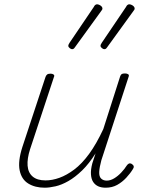

<svg xmlns="http://www.w3.org/2000/svg" viewBox="-20 -858 687 894"><path d="M188 16Q143 16 111.5 -3.5Q80 -23 71.5 -65Q63 -107 84 -173L192 -500Q195 -508 200 -511.5Q205 -515 216 -515Q224 -515 229.5 -511Q235 -507 231 -499L120 -163Q106 -119 108.5 -86.5Q111 -54 132 -36Q153 -18 192 -18Q223 -18 256.5 -30Q290 -42 325.5 -68.5Q361 -95 395 -141.5Q429 -188 461 -257L539 -501Q542 -510 546.5 -513Q551 -516 562 -516Q571 -516 576.5 -512.5Q582 -509 579 -501L452 -112Q443 -79 442 -57.5Q441 -36 451 -26.5Q461 -17 477 -17Q494 -17 511.5 -27.5Q529 -38 544.5 -54.5Q560 -71 570 -87Q574 -93 579.5 -96Q585 -99 593 -95Q601 -90 602.5 -84Q604 -78 599 -71Q587 -51 568 -30.5Q549 -10 525.5 3Q502 16 472 16Q452 16 437.5 9.5Q423 3 414 -10.5Q405 -24 403.5 -46Q402 -68 410 -98L425 -144Q395 -96 362.5 -64.5Q330 -33 298.5 -15Q267 3 238.5 9.5Q210 16 188 16ZM315 -629Q311 -629 304.5 -634Q298 -639 298 -645Q298 -647 299 -650Q300 -653 304 -659L417 -826Q419 -831 423 -834.5Q427 -838 432 -838Q436 -838 442 -835.5Q448 -833 452.5 -828.5Q457 -824 457 -818Q457 -815 455 -812Q453 -809 450 -805L329 -638Q325 -632 322 -630.5Q319 -629 315 -629ZM465 -629Q461 -629 454.5 -634Q448 -639 448 -645Q448 -647 449 -650Q450 -653 454 -659L567 -826Q569 -831 573 -834.5Q577 -838 582 -838Q586 -838 592 -835.5Q598 -833 602.5 -828.5Q607 -824 607 -818Q607 -815 605 -812Q603 -809 600 -805L479 -638Q475 -632 472 -630.5Q469 -629 465 -629Z"/></svg>

Font: Playwrite BE VLG Thin
Style: Regular
Weight: 250
Designer: Veronika Burian, José Scaglione
Foundry: TypeTogether
Version: Version 1.002